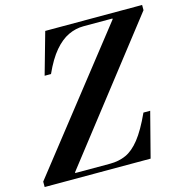

<svg xmlns="http://www.w3.org/2000/svg" viewBox="-110 -858 931 961"><g transform="rotate(-15 355.5 -377.0)"><path d="M4 -28 550 -723V-727H711L170 -32V-28ZM4 0V-28H351Q396 -28 433 -44.5Q470 -61 505 -105Q540 -149 578 -232H613L553 0ZM148 -538 209 -754H711V-727H400Q359 -727 321 -709Q283 -691 248 -650Q213 -609 181 -538Z"/></g></svg>

Font: Libre Bodoni Medium
Style: Italic
Weight: 500
Italic angle: -13°
Designer: Pablo Impallari, Rodrigo Fuenzalida
Foundry: Impallari Type
Version: Version 2.005;gftools[0.9.23]